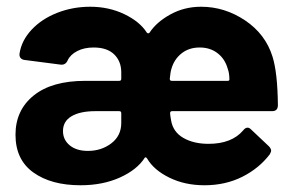

<svg xmlns="http://www.w3.org/2000/svg" viewBox="-20 -542 879 570"><path d="M26 -142Q26 -215 80 -258.5Q134 -302 233 -302H334Q340 -302 340 -308V-327Q340 -360 319 -380.5Q298 -401 258 -401Q230 -401 209.5 -390.5Q189 -380 181 -363Q175 -349 161 -350L53 -364Q45 -365 41 -370Q37 -375 38 -383Q44 -422 74 -454Q104 -486 150 -504Q196 -522 248 -522Q303 -522 349 -500Q395 -478 416 -445Q420 -441 424 -445Q444 -476 485.5 -499Q527 -522 577 -522Q647 -522 707.5 -481.5Q768 -441 789 -374Q804 -326 805 -230Q805 -212 788 -212H491Q485 -212 485 -206Q485 -201 488 -184Q494 -150 524.5 -132.5Q555 -115 599 -115Q668 -115 702 -155Q708 -163 715 -163Q720 -163 725 -158L778 -108Q785 -101 785 -94Q785 -92 781 -84Q749 -42 699 -17Q649 8 587 8Q529 8 483 -14.5Q437 -37 417 -71Q413 -77 410 -74Q387 -38 336 -15Q285 8 219 8Q132 8 79 -30Q26 -68 26 -142ZM490 -302H656Q661 -302 661 -306Q661 -325 656 -338Q648 -367 626 -384Q604 -401 573 -401Q541 -401 519 -383.5Q497 -366 489 -338Q486 -329 484 -308Q484 -302 490 -302ZM340 -177V-206Q340 -212 334 -212H263Q218 -212 192.5 -197Q167 -182 167 -153Q167 -127 187 -110.5Q207 -94 241 -94Q281 -94 310.5 -116.5Q340 -139 340 -177Z"/></svg>

Font: Barlow
Style: Bold
Weight: 700
Designer: Jeremy Tribby
Foundry: Jeremy Tribby
Version: Version 1.101 August 23, 2024